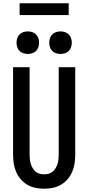

<svg xmlns="http://www.w3.org/2000/svg" viewBox="-20 -1146 540 1174"><path d="M250 8Q223 8 196.5 2.5Q170 -3 147 -16.5Q124 -30 106.5 -50.5Q89 -71 78.5 -95.5Q68 -120 64 -146.5Q60 -173 60 -200V-735H161V-200Q161 -186 162.5 -172Q164 -158 168 -144.5Q172 -131 179.5 -118.5Q187 -106 197.5 -97Q208 -88 222 -84Q236 -80 250 -80Q264 -80 278 -84Q292 -88 302.5 -97Q313 -106 320.5 -118.5Q328 -131 332 -144.5Q336 -158 337.5 -172Q339 -186 339 -200V-735H440V-200Q440 -173 436 -146.5Q432 -120 421.5 -95.5Q411 -71 393.5 -50.5Q376 -30 353 -16.5Q330 -3 303.5 2.5Q277 8 250 8ZM350 -816Q336 -816 322.5 -820.5Q309 -825 299.5 -834.5Q290 -844 285.5 -857.5Q281 -871 281 -885Q281 -899 285.5 -912.5Q290 -926 299.5 -935.5Q309 -945 322.5 -949.5Q336 -954 350 -954Q364 -954 377.5 -949.5Q391 -945 400.5 -935.5Q410 -926 414.5 -912.5Q419 -899 419 -885Q419 -871 414.5 -857.5Q410 -844 400.5 -834.5Q391 -825 377.5 -820.5Q364 -816 350 -816ZM150 -816Q136 -816 122.5 -820.5Q109 -825 99.5 -834.5Q90 -844 85.5 -857.5Q81 -871 81 -885Q81 -899 85.5 -912.5Q90 -926 99.5 -935.5Q109 -945 122.5 -949.5Q136 -954 150 -954Q164 -954 177.5 -949.5Q191 -945 200.5 -935.5Q210 -926 214.5 -912.5Q219 -899 219 -885Q219 -871 214.5 -857.5Q210 -844 200.5 -834.5Q191 -825 177.5 -820.5Q164 -816 150 -816ZM100 -1054V-1126H400V-1054Z"/></svg>

Font: Iosevka Term Semibold
Style: Regular
Weight: 600
Monospace: yes
Designer: Belleve Invis
Foundry: Belleve Invis
Version: Version 31.4.0